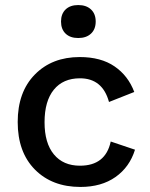

<svg xmlns="http://www.w3.org/2000/svg" viewBox="-20 -738 602 768"><path d="M242.4 -700.2Q260.7 -717.8 293 -717.8Q325.2 -717.8 344 -700.2Q362.8 -682.6 362.8 -651.9Q362.8 -621.1 344 -603.5Q325.2 -585.9 293 -585.9Q260.7 -585.9 242.4 -603.5Q224.1 -621.1 224.1 -651.9Q224.1 -682.6 242.4 -700.2ZM298.8 -509.8Q383.8 -509.8 438.2 -472.4Q492.7 -435.1 517.1 -370.1L416 -330.1Q390.1 -424.8 299.8 -424.8Q232.4 -424.8 195.3 -379.2Q158.2 -333.5 158.2 -249Q158.2 -165.5 195.6 -120.4Q232.9 -75.2 299.8 -75.2Q402.3 -75.2 422.9 -171.9L520 -139.2Q498.5 -69.8 442.1 -30Q385.7 9.8 301.8 9.8Q188.5 9.8 119.6 -59.8Q50.8 -129.4 50.8 -250Q50.8 -370.1 119.4 -439.9Q188 -509.8 298.8 -509.8Z"/></svg>

Font: Work Sans Medium
Style: Regular
Weight: 500
Designer: Wei Huang
Foundry: Wei Huang
Version: Version 2.012